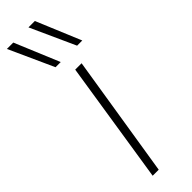

<svg xmlns="http://www.w3.org/2000/svg" viewBox="-296 -789 787 787"><g transform="rotate(-45 97.5 -395.0)"><path d="M66 0H31L114 -532H151ZM64 -596 -24 -790H13L94 -596ZM189 -596 101 -790H138L219 -596Z"/></g></svg>

Font: Georama ExtraCondensed Thin ExtraLight
Style: Italic
Weight: 250
Italic angle: -9°
Version: Version 1.001